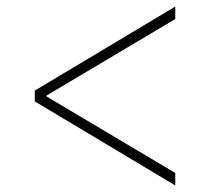

<svg xmlns="http://www.w3.org/2000/svg" viewBox="-20 -591 640 585"><path d="M86 -282V-315L514 -571V-533L122 -300V-297L514 -64V-26Z"/></svg>

Font: IBM Plex Sans KR ExtLt
Style: Regular
Weight: 200
Designer: Mike Abbink; Paul van der Laan; Pieter van Rosmalen; Wujin Sim; Chorong Kim; Dohee Lee;
Foundry: Sandoll Inc.
Version: Version 1.002